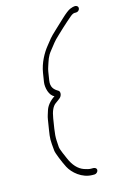

<svg xmlns="http://www.w3.org/2000/svg" viewBox="-119 -759 584 886"><g transform="rotate(-15 173.5 -316.0)"><path d="M339.3 -703H332.3C326.3 -703 318.5 -701 308.8 -697.1C299 -693.1 284 -681.6 263.8 -662.6C243.5 -643.5 229.1 -630 220.5 -622C183.5 -587.6 185.6 -586.4 163.9 -559.7C141.7 -532.5 117.6 -490 110.2 -443L103.7 -402C99.4 -375.1 110.2 -334.3 133.6 -326C108.8 -309.4 93.3 -290.2 87 -268.5C82.5 -252.8 79 -246.2 76.3 -229L68.8 -182C62.3 -141.1 62.4 -135.3 67.5 -83.1C68.6 -71 87.9 -23.6 101.5 2.7C117.6 33.6 158.8 71 209.8 71H218.8C226.7 71 234.9 63.9 236.1 56C237.4 48.1 231.4 41 218.8 41H209.8C201.8 41 191.1 38.7 177.9 34C151 24.6 129.8 1.6 114.3 -35C110.3 -44.5 93.4 -80.7 92.1 -94L90.1 -125.5C89.2 -140.5 90.5 -159.3 94.1 -182L101.5 -228.8C106.7 -261.8 116.7 -283.5 131.5 -293.7C141.4 -300.6 149.1 -306.3 154.5 -311C165 -320 167.9 -339.5 157.5 -345.5C139.4 -355.9 123.8 -369.9 128.9 -402L135.3 -442.5C136.5 -450.2 138.6 -458.3 141.6 -466.9C150.8 -493.9 154.5 -511 173.2 -533.7C198.6 -564.5 195.9 -566 225.9 -593.9C249.5 -615.8 259.5 -626.1 279.1 -643L301.1 -662C309.6 -669.3 316.8 -673 322.8 -673H329.8C338 -673 345.8 -679.1 347.1 -687.5C348.5 -695.8 342.8 -703 329.8 -703Z"/></g></svg>

Font: MewTooHand
Style: CondIta
Weight: 400
Designer: Mew Too, Robert Jablonski
Version: Version 0.77